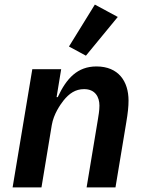

<svg xmlns="http://www.w3.org/2000/svg" viewBox="-20 -818 640 838"><path d="M494 -744 394 -798 281 -615 355 -575ZM161 0 206 -272C214 -320 243 -361 257 -379C282 -410 309 -429 347 -429C396 -429 414 -394 414 -357C414 -336 410 -313 407 -295L358 0H484L531 -283C538 -324 541 -353 541 -379C541 -463 497 -528 401 -528C318 -528 270 -476 232 -394H227L247 -516H121L35 0Z"/></svg>

Font: IBM Plex Mono SmBld
Style: Italic
Weight: 600
Italic angle: -9.5°
Monospace: yes
Designer: Mike Abbink, Paul van der Laan, Pieter van Rosmalen
Foundry: Bold Monday
Version: Version 2.004